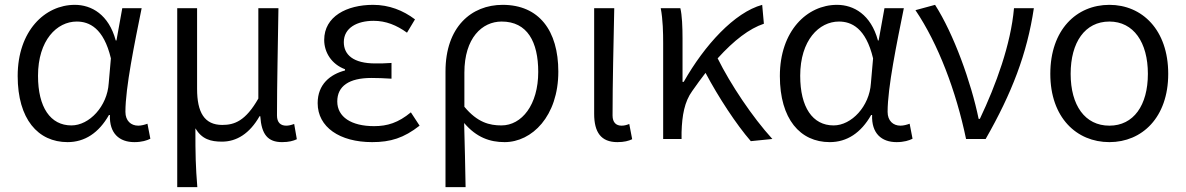

<svg xmlns="http://www.w3.org/2000/svg" viewBox="-20 -574 4898 793"><path d="M259 13C330 13 388 -25 430 -99H434C431 -23 473 13 535 13C566 13 587 6 601 -1L589 -63C578 -59 564 -55 551 -55C521 -55 498 -75 498 -112C498 -213 536 -396 565 -540H485L461 -407H458C429 -514 358 -554 289 -554C165 -554 53 -446 53 -260C53 -82 137 13 259 13ZM275 -56C188 -56 137 -131 137 -261C137 -408 215 -485 297 -485C348 -485 408 -459 438 -333L429 -230C423 -135 349 -56 275 -56Z M712 199H795C788 113 787 66 787 -44C814 1 850 11 897 11C957 11 1011 -22 1052 -94H1055C1060 -19 1086 13 1145 13C1173 13 1191 8 1206 1L1195 -62C1181 -57 1172 -55 1162 -55C1139 -55 1124 -68 1124 -97C1124 -234 1128 -391 1130 -540H1047V-167C994 -74 948 -58 898 -58C824 -58 794 -110 794 -207V-540H712Z M1517 13C1593 13 1648 -4 1713 -55L1677 -110C1625 -67 1580 -53 1525 -53C1431 -53 1373 -91 1373 -155C1373 -218 1421 -252 1514 -252C1541 -252 1565 -251 1597 -249V-314C1570 -312 1552 -312 1530 -312C1439 -312 1400 -348 1400 -400C1400 -459 1455 -488 1523 -488C1574 -488 1618 -470 1661 -439L1694 -494C1645 -531 1587 -554 1521 -554C1412 -554 1319 -506 1319 -409C1319 -358 1349 -309 1405 -288V-283C1344 -267 1292 -226 1292 -148C1292 -49 1383 13 1517 13Z M1820 199H1903C1901 101 1900 33 1897 -66C1948 -6 2004 13 2064 13C2177 13 2286 -94 2286 -278C2286 -448 2206 -554 2056 -554C1927 -554 1820 -463 1820 -279ZM2051 -56C2002 -56 1952 -68 1898 -133V-274C1898 -417 1971 -485 2052 -485C2158 -485 2203 -401 2203 -277C2203 -141 2135 -56 2051 -56Z M2530 13C2558 13 2576 8 2591 1L2579 -62C2567 -57 2557 -55 2547 -55C2525 -55 2510 -68 2510 -97C2510 -234 2514 -391 2517 -540H2434V-104C2434 -28 2462 13 2530 13Z M3081 9 3170 0C3087 -91 2997 -226 2944 -333C3012 -408 3075 -456 3135 -476L3128 -554C3014 -523 2890 -388 2804 -236H2799V-415C2799 -462 2797 -512 2790 -540H2709C2718 -493 2719 -438 2719 -395V0H2795V-28C2797 -97 2807 -154 2839 -198C2858 -225 2876 -250 2894 -273C2947 -173 3021 -60 3081 9Z M3407 13C3478 13 3536 -25 3578 -99H3582C3579 -23 3621 13 3683 13C3714 13 3735 6 3749 -1L3737 -63C3726 -59 3712 -55 3699 -55C3669 -55 3646 -75 3646 -112C3646 -213 3684 -396 3713 -540H3633L3609 -407H3606C3577 -514 3506 -554 3437 -554C3313 -554 3201 -446 3201 -260C3201 -82 3285 13 3407 13ZM3423 -56C3336 -56 3285 -131 3285 -261C3285 -408 3363 -485 3445 -485C3496 -485 3556 -459 3586 -333L3577 -230C3571 -135 3497 -56 3423 -56Z M3970 0H4051C4159 -189 4222 -352 4250 -540H4168C4155 -391 4094 -224 4027 -83H4022C3991 -234 3919 -434 3842 -554L3761 -532C3855 -393 3929 -197 3970 0Z M4562 13C4697 13 4805 -89 4805 -269C4805 -451 4697 -554 4562 -554C4426 -554 4318 -451 4318 -269C4318 -89 4426 13 4562 13ZM4562 -55C4461 -55 4402 -139 4402 -269C4402 -399 4461 -485 4562 -485C4662 -485 4721 -399 4721 -269C4721 -139 4662 -55 4562 -55Z"/></svg>

Font: ChiuKong Gothic MN Normal
Style: Regular
Weight: 350
Designer: Ryoko NISHIZUKA 西塚涼子 (kana, bopomofo & ideographs); Paul D. Hunt (Latin, Greek & Cyrillic); Sandoll Communications 산돌커뮤니
Foundry: Adobe
Version: Version 1.300